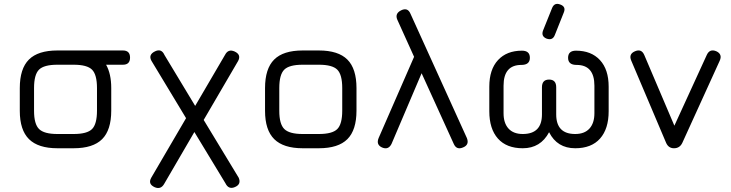

<svg xmlns="http://www.w3.org/2000/svg" viewBox="-20 -749 3691 970"><path d="M270 0Q173 0 126.5 -46Q80 -92 80 -189V-304Q80 -402 126 -448Q172 -494 270 -494H601Q637 -494 637 -458Q637 -422 601 -422H516Q542 -376 542 -304V-190Q542 -92 496 -46Q450 0 352 0ZM152 -189Q152 -122 177.5 -97Q203 -72 270 -72H352Q420 -72 445 -97Q470 -122 470 -190V-304Q470 -372 445 -397Q420 -422 352 -422H270Q202 -422 177 -397Q152 -372 152 -304Z M745 -442Q728 -473 764 -490Q796 -505 811 -471L966 -214L1117 -472Q1133 -503 1165 -489Q1200 -473 1183 -441L1009 -143L1186 149Q1200 182 1167 196Q1135 210 1119 177L962 -82L810 179Q793 210 762 197Q726 181 744 149L920 -152Z M1509 0Q1412 0 1365.5 -46Q1319 -92 1319 -189V-304Q1319 -402 1365 -448Q1411 -494 1509 -494H1591Q1689 -494 1735 -448Q1781 -402 1781 -304V-190Q1781 -92 1735 -46Q1689 0 1591 0ZM1391 -189Q1391 -122 1416.5 -97Q1442 -72 1509 -72H1591Q1659 -72 1684 -97Q1709 -122 1709 -190V-304Q1709 -372 1684 -397Q1659 -422 1591 -422H1509Q1441 -422 1416 -397Q1391 -372 1391 -304Z M1987 -650Q1974 -681 2007 -697Q2040 -713 2054 -679L2339 -51Q2352 -17 2319 -4Q2286 10 2272 -23L2110 -379L1958 -22Q1942 10 1910 -4Q1879 -18 1893 -52L2072 -462Z M2741 -554Q2712 -566 2724 -596L2769 -708Q2781 -738 2811 -726Q2841 -715 2828 -685L2783 -572Q2772 -543 2741 -554ZM2452 -187V-311Q2452 -398 2496 -445.5Q2540 -493 2617 -493Q2657 -493 2657 -457Q2657 -421 2614 -421Q2524 -421 2524 -316V-177Q2524 -127 2549 -99.5Q2574 -72 2621 -72Q2718 -72 2718 -171V-308Q2718 -347 2754 -347Q2790 -347 2790 -308V-171Q2790 -72 2886 -72Q2933 -72 2958 -99.5Q2983 -127 2983 -177V-316Q2983 -421 2893 -421Q2850 -421 2850 -457Q2850 -493 2890 -493Q2967 -493 3011 -445.5Q3055 -398 3055 -311V-187Q3055 -98 3011.5 -49Q2968 0 2886 0Q2795 0 2754 -81Q2711 0 2621 0Q2539 0 2495.5 -49Q2452 -98 2452 -187Z M3427 -27Q3414 0 3385 0Q3357 0 3345 -28L3169 -443Q3155 -476 3188 -490Q3221 -504 3235 -471L3387 -114L3551 -472Q3566 -504 3599 -490Q3631 -475 3616 -442Z"/></svg>

Font: Jura SemiBold
Style: Regular
Weight: 600
Designer: Daniel Johnson, Alexei Vanyashin
Foundry: Daniel Johnson
Version: Version 5.103